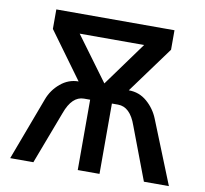

<svg xmlns="http://www.w3.org/2000/svg" viewBox="-77 -773 913 857"><g transform="rotate(10 379.5 -344.5)"><path d="M22.9 0 129.9 -285.6Q146 -329.1 182.4 -359.6Q218.8 -390.1 264.2 -390.1L110.4 -601.1V-689.5H646V-601.1L491.7 -390.1Q539.1 -390.1 574.5 -359.6Q609.9 -329.1 627.4 -285.6L742.2 0H628.9L538.6 -238.8Q510.7 -318.8 455.6 -318.8H427.7V0H329.1V-318.8H301.3Q247.1 -318.8 218.3 -238.8L127.9 0ZM378.9 -401.4 523.9 -601.1H231.9Z"/></g></svg>

Font: HK Grotesk Medium
Style: Regular
Weight: 500
Designer: Alfredo Marco Pradil and Stefan Peev
Foundry: Hanken Design Co.
Version: Version 1.045;PS 001.045;hotconv 1.0.88;makeotf.lib2.5.64775